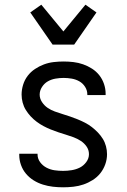

<svg xmlns="http://www.w3.org/2000/svg" viewBox="-20 -790 540 818"><path d="M249 8Q227 8 205.5 5.5Q184 3 163 -3.5Q142 -10 123.5 -21.5Q105 -33 91 -49.5Q77 -66 69.5 -87Q62 -108 62 -130V-135H140V-132Q140 -114 151 -99Q162 -84 178.5 -75.5Q195 -67 213 -64.5Q231 -62 249 -62Q267 -62 285.5 -65Q304 -68 320 -76Q336 -84 347.5 -99.5Q359 -115 359 -133Q359 -151 349 -165.5Q339 -180 324.5 -189.5Q310 -199 294 -205Q278 -211 261.5 -216Q245 -221 228.5 -226.5Q212 -232 196 -238.5Q180 -245 165 -253Q150 -261 136 -271.5Q122 -282 110.5 -294.5Q99 -307 90 -321.5Q81 -336 76.5 -353Q72 -370 72 -387Q72 -408 78.5 -429Q85 -450 98 -467Q111 -484 129 -496Q147 -508 167 -515.5Q187 -523 208.5 -525.5Q230 -528 251 -528Q272 -528 293 -525.5Q314 -523 334 -516Q354 -509 372 -497.5Q390 -486 403 -469.5Q416 -453 423 -432.5Q430 -412 430 -391V-385H352V-388Q352 -405 342.5 -420Q333 -435 318 -443.5Q303 -452 285.5 -455Q268 -458 251 -458Q234 -458 216.5 -455Q199 -452 184 -443.5Q169 -435 159 -419.5Q149 -404 149 -387Q149 -370 159 -355Q169 -340 183 -330.5Q197 -321 213.5 -315Q230 -309 246.5 -304Q263 -299 279 -293.5Q295 -288 311 -281.5Q327 -275 342.5 -267Q358 -259 371.5 -248.5Q385 -238 397 -225.5Q409 -213 418 -198.5Q427 -184 431.5 -167Q436 -150 436 -133Q436 -111 428.5 -90Q421 -69 407.5 -52Q394 -35 375 -23Q356 -11 335.5 -4Q315 3 293 5.5Q271 8 249 8ZM204 -600 109 -737 156 -770 250 -656 344 -770 391 -737 296 -600Z"/></svg>

Font: Iosevka Fixed
Style: Regular
Weight: 400
Monospace: yes
Designer: Belleve Invis
Foundry: Belleve Invis
Version: Version 33.2.4